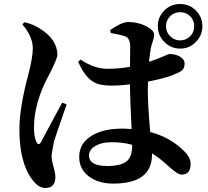

<svg xmlns="http://www.w3.org/2000/svg" viewBox="-20 -875 1040 960"><path d="M313 -353Q257 -191 250 -168Q238 -108 238 -92Q238 -73 248 -40Q257 -6 257 9Q257 65 206 65Q171 65 139 20Q77 -64 77 -229Q77 -335 121 -500Q144 -587 144 -634Q144 -691 92 -753L102 -764Q149 -753 181 -731Q267 -677 267 -600Q267 -584 228 -506Q150 -365 150 -238Q150 -190 161 -168Q172 -141 187 -167Q180 -157 291 -362ZM641 -151Q593 -164 536 -164Q491 -164 460 -147Q425 -128 425 -98Q425 -45 516 -45Q588 -45 616 -71Q641 -94 641 -149ZM531 -725Q589 -765 621 -765Q670 -765 711 -744Q751 -723 751 -701Q751 -688 745 -672Q737 -649 734 -633Q730 -610 725 -566Q765 -579 799 -594Q824 -605 826 -605Q856 -605 878 -593Q903 -579 903 -557Q903 -534 889 -522Q879 -514 840 -498Q792 -481 720 -467Q719 -454 719 -427Q719 -352 731 -215Q832 -188 899 -121Q933 -89 933 -55Q933 -2 888 -2Q867 -2 817 -49Q779 -84 740 -108V-102Q740 43 546 43Q475 43 427 9Q376 -28 376 -90Q376 -160 441 -198Q499 -232 592 -232Q608 -232 638 -230Q631 -370 630 -429V-453Q582 -447 536 -447Q478 -447 448 -465Q404 -490 371 -566L383 -577Q451 -531 518 -531Q575 -531 630 -541L631 -641Q631 -684 606 -693Q585 -701 534 -710ZM931 -694Q951 -714 951 -744Q951 -773 931 -794Q910 -814 881 -814Q851 -814 831 -794Q810 -773 810 -744Q810 -714 831 -694Q851 -673 881 -673Q910 -673 931 -694ZM959 -823Q992 -790 992 -744Q992 -698 959 -665Q927 -632 881 -632Q835 -632 802 -665Q769 -698 769 -744Q769 -790 802 -823Q834 -855 881 -855Q927 -855 959 -823Z"/></svg>

Font: Source Han Serif JP
Style: Bold
Weight: 700
Designer: Ryoko NISHIZUKA  (kana & ideographs); Frank Grießhammer (Latin, Greek & Cyrillic); Wenlong ZHANG  (bopomofo); Sandoll Co
Foundry: Adobe Systems Incorporated
Version: Version 1.000;PS 1;hotconv 16.6.53;makeotf.lib2.5.65590